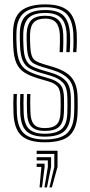

<svg xmlns="http://www.w3.org/2000/svg" viewBox="-20 -627 403 856"><path d="M179.1 7.4Q107.7 7.4 75.2 -22.7Q42.6 -52.8 40.1 -122.9Q39.3 -144.8 39.3 -166Q39.2 -187.2 40.4 -208H55.5Q54.3 -188.5 54.4 -166.6Q54.5 -144.8 55.2 -123.5Q57.5 -59.1 86.8 -32.2Q116.2 -5.2 179.1 -5.2Q248.6 -5.2 278.6 -32.6Q308.5 -59.9 310.4 -121.1Q311 -136 311.2 -144.8Q311.3 -153.6 311.2 -162.6Q311 -171.5 311 -186.2Q311 -246.7 286.2 -273.8Q261.3 -301 213.1 -315.3L167.3 -329Q145.1 -335.6 130.6 -343.8Q116.1 -352.1 108.7 -369.6Q101.3 -387.1 99.8 -421.2Q99.2 -439 98.8 -449.3Q98.4 -459.5 98.8 -475.1Q100.3 -516.1 118.8 -536.4Q137.3 -556.7 182.2 -556.7Q221.2 -556.7 240.4 -537.7Q259.7 -518.7 262 -473.9Q262.4 -464.5 262.3 -441Q262.2 -417.6 260.7 -394.7H245.8Q247.1 -417.2 247.2 -440.8Q247.3 -464.5 246.9 -473.4Q244.7 -510 229.2 -527.1Q213.7 -544.1 182.2 -544.1Q148.3 -544.1 131.7 -528Q115.1 -511.9 114 -474.9Q113.5 -458.6 113.9 -447.9Q114.2 -437.3 115 -421.4Q116.5 -391.8 122.2 -376.9Q128 -361.9 140 -355Q152 -348 171.6 -342L216.8 -328.4Q251.4 -318.1 275.8 -302.1Q300.3 -286.2 313.2 -258.8Q326.2 -231.4 326.2 -186.2Q326.2 -171.2 326.3 -162.3Q326.4 -153.3 326.3 -144.5Q326.2 -135.7 325.6 -120.9Q323.4 -54.7 291 -23.6Q258.5 7.4 179.1 7.4ZM179.1 -17.8Q124 -17.8 98.2 -42Q72.5 -66.2 70.3 -124.2Q69.6 -144.9 69.5 -166.6Q69.4 -188.2 70.4 -208H85.5Q84.5 -188.3 84.7 -167.2Q84.8 -146.1 85.5 -124.8Q87.1 -72.9 109.7 -51.8Q132.3 -30.7 179.1 -30.7Q230.7 -30.7 254.5 -51.4Q278.4 -72.2 280.1 -121.9Q280.8 -139.9 280.7 -153.9Q280.5 -167.8 280.5 -186.2Q280.5 -237.1 261.2 -257.9Q241.8 -278.7 205.4 -289.4L158.9 -303.1Q130.4 -311.5 111.2 -322.6Q91.9 -333.6 81.7 -356.1Q71.4 -378.6 69.3 -420.9Q68.6 -436.8 68.4 -450Q68.2 -463.2 68.3 -475.6Q68.5 -532.9 96 -557.5Q123.5 -582.2 182.2 -582.2Q239.6 -582.2 264.2 -556.1Q288.9 -530.1 292 -476.1Q292.9 -462.6 292.6 -438.4Q292.3 -414.2 290.6 -394.7H275.7Q277 -414 277.3 -439.8Q277.5 -465.6 277.1 -474.2Q274.5 -525.5 251.8 -547.4Q229.1 -569.3 182.2 -569.3Q130.3 -569.3 107.6 -547.1Q85 -524.8 83.7 -476.2Q83.2 -458.4 83.6 -447.7Q84 -437 84.7 -421Q86.2 -382.9 94.8 -362.9Q103.4 -342.9 120.3 -333.3Q137.2 -323.7 163 -315.9L209.1 -302.3Q252.5 -289.5 274.2 -265.4Q295.9 -241.3 295.9 -186.2Q295.9 -170.9 296 -156.3Q296.1 -141.6 295.2 -121.5Q293.3 -66.7 266.9 -42.3Q240.5 -17.8 179.1 -17.8ZM179.1 -43.3Q139.9 -43.3 120.9 -61.7Q101.9 -80.1 100.6 -125.3Q99.9 -148 99.7 -167.3Q99.6 -186.7 100.6 -208H115.5Q114.5 -186.6 114.7 -167.9Q115 -149.2 115.7 -125.7Q117 -88.3 131.7 -72.1Q146.5 -55.9 179.1 -55.9Q215 -55.9 231.5 -71Q248.1 -86.1 249.6 -122.4Q250.7 -144.5 250.5 -155.2Q250.3 -165.9 250.2 -186.2Q250.2 -224.2 237.6 -239.8Q225.1 -255.5 197.8 -263.5L150.4 -277.5Q113.1 -288.6 89.1 -303.6Q65.1 -318.5 53.1 -345.7Q41.1 -372.8 39 -420.6Q38.1 -440.8 38 -452Q37.9 -463.2 38 -477.3Q38 -548.8 73.5 -578.1Q109 -607.4 182.2 -607.4Q253.2 -607.4 285.5 -577.1Q317.7 -546.8 322.1 -477.2Q322.9 -465.6 322.7 -440.5Q322.4 -415.5 320.5 -394.7H305.7Q307.5 -416.6 307.7 -441Q307.8 -465.3 307 -476.7Q303.5 -538.9 274.7 -566.9Q246 -594.8 182.2 -594.8Q113.7 -594.8 83.5 -566.6Q53.2 -538.3 53.2 -475.8Q53 -463.7 53.1 -451.3Q53.2 -438.9 54.2 -420.8Q56.7 -375.2 68 -350.5Q79.3 -325.8 100.7 -313.1Q122.2 -300.3 154.7 -290.6L201.7 -276.6Q234.8 -266.7 250.1 -248.1Q265.4 -229.4 265.4 -186.2Q265.4 -171.5 265.5 -162.7Q265.6 -153.9 265.5 -145.1Q265.4 -136.4 264.7 -121.5Q263.2 -81.3 244.1 -62.3Q225 -43.3 179.1 -43.3ZM200.3 208.6 222.1 117.1V59.4H143.5V45H236.5V117.1L211.3 208.6ZM156.3 208.6 164.5 117.1H143.5V102.7H178.9V117.1L167.3 208.6ZM178.3 208.6 193.3 117.1V88.2H143.5V73.8H207.7V117.1L189.3 208.6Z"/></svg>

Font: Big Shoulders Inline Text Thin
Style: Regular
Weight: 100
Designer: Patric King
Foundry: XO Type Co
Version: Version 2.002